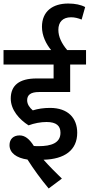

<svg xmlns="http://www.w3.org/2000/svg" viewBox="-20 -906 508 1089"><path d="M244 -214C300 -214 323 -192 323 -153C323 -95 271 -77 199 -77C192 -77 182 -77 172 -78C146 -119 121 -138 91 -138C56 -138 34 -117 34 -83C34 -39 73 -10 136 -1C171 54 211 109 256 163L331 107C294 71 259 36 227 0C346 -3 418 -54 418 -153C418 -237 365 -294 264 -294C226 -294 196 -289 166 -280C148 -295 134 -315 134 -337C134 -367 153 -384 201 -384H378V-540H468V-622H361C329 -660 311 -698 311 -737C311 -781 336 -808 383 -808C404 -808 423 -803 443 -795L463 -866C439 -879 406 -886 367 -886C279 -886 218 -842 218 -754C218 -704 241 -657 270 -622H0V-540H284V-461H188C88 -461 41 -421 41 -347C41 -282 90 -228 142 -195C174 -207 211 -214 244 -214Z"/></svg>

Font: Noto Sans Devanagari SemiCondensed Medium
Style: Regular
Weight: 500
Width: 4
Designer: Jelle Bosma - Monotype Design Team
Foundry: Monotype Imaging Inc.
Version: Version 2.004